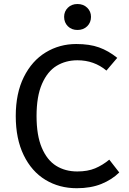

<svg xmlns="http://www.w3.org/2000/svg" viewBox="-20 -943 655 975"><path d="M575.4 -649.2 520.5 -584.6Q457.9 -636.9 373.3 -636.9Q313.8 -636.9 267.4 -608.7Q221 -580.5 193.3 -517.2Q165.6 -453.8 165.6 -353.8Q165.6 -255.4 192.3 -192.6Q219 -129.7 265.1 -101Q311.3 -72.3 372.3 -72.3Q425.1 -72.3 463.1 -88.2Q501 -104.1 534.9 -132.3L585.6 -67.2Q548.7 -30.8 495.1 -9Q441.5 12.8 369.7 12.8Q281 12.8 210.8 -29.7Q140.5 -72.3 100.3 -155.1Q60 -237.9 60 -353.8Q60 -469.2 101 -551.8Q142.1 -634.4 212.1 -676.9Q282.1 -719.5 367.2 -719.5Q434.9 -719.5 482.8 -702.3Q530.8 -685.1 575.4 -649.2ZM442.1 -857.4Q442.1 -828.7 422.8 -809.7Q403.6 -790.8 373.3 -790.8Q343.6 -790.8 324.6 -809.7Q305.6 -828.7 305.6 -857.4Q305.6 -885.1 324.6 -903.8Q343.6 -922.6 373.3 -922.6Q403.6 -922.6 422.8 -903.8Q442.1 -885.1 442.1 -857.4Z"/></svg>

Font: Fira Code Fixed Retina
Style: Regular
Weight: 450
Monospace: yes
Designer: Carrois Corporate, Edenspiekermann AG, Nikita Prokopov
Foundry: Carrois Corporate, Edenspiekermann AG, Nikita Prokopov
Version: Version 5.002